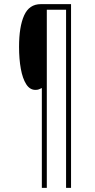

<svg xmlns="http://www.w3.org/2000/svg" viewBox="-20 -780 460 927"><path d="M323 127H299V-733H206V127H182V-355Q174 -351 167.5 -348.5Q161 -346 151 -346Q124 -346 106.5 -373.5Q89 -401 80.5 -448Q72 -495 72 -554Q72 -651 96.5 -705.5Q121 -760 177 -760H323Z"/></svg>

Font: Noto Sans Lao UI ExtCond Thin
Style: Regular
Weight: 100
Width: 2
Designer: Monotype Design Team
Foundry: Monotype Imaging Inc.
Version: Version 2.000; ttfautohint (v1.8.4.7-5d5b)